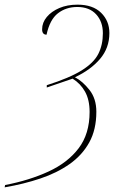

<svg xmlns="http://www.w3.org/2000/svg" viewBox="-111 -565 531 825"><path d="M-89 230Q15 210 97.5 172Q180 134 227 72Q274 10 274 -84Q274 -136 254.5 -171Q235 -206 201 -227L90 -189V-199Q188 -230 240 -262.5Q292 -295 311.5 -333.5Q331 -372 331 -422Q331 -472 302 -503.5Q273 -535 221 -535Q173 -535 138 -508Q103 -481 89 -416Q70 -416 70 -439Q70 -468 90 -492Q110 -516 144 -530.5Q178 -545 222 -545Q288 -545 323.5 -510Q359 -475 359 -423Q359 -359 319 -312Q279 -265 211 -233Q244 -216 273.5 -178.5Q303 -141 303 -85Q303 -8 272.5 47Q242 102 188 140Q134 178 62.5 202Q-9 226 -91 240Z"/></svg>

Font: Noto Serif Display SemiCondensed Thin
Style: Italic
Weight: 100
Width: 4
Italic angle: -12°
Designer: Monotype Design Team
Foundry: Monotype Imaging Inc.
Version: Version 2.009